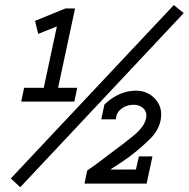

<svg xmlns="http://www.w3.org/2000/svg" viewBox="-20 -662 760 773"><path d="M121.1 -578.1 243.2 -627.9H282.2L213.9 -308.6H291L279.3 -252.9H65.4L77.1 -308.6H156.2L209 -555.7L133.8 -525.4ZM679.7 -641.6 719.7 -609.4 61.5 91.8 23.4 56.6ZM539.1 -32.2H593.8L570.3 77.1H320.3L331.1 24.4L339.8 18.6L371.1 -3.9L438.5 -54.7Q485.4 -88.9 522.5 -120.1Q569.3 -160.2 569.3 -197.3Q569.3 -215.8 554.7 -228Q540 -240.2 517.6 -240.2Q492.2 -240.2 472.2 -226.6Q452.1 -212.9 448.2 -193.4L447.3 -187.5L446.3 -181.6H387.7L400.4 -241.2Q459 -296.9 527.3 -296.9Q570.3 -296.9 599.6 -269Q628.9 -241.2 628.9 -201.2Q628.9 -148.4 585.9 -104.5Q548.8 -67.4 501 -31.2Q476.6 -12.7 426.8 18.6V20.5H527.3Z"/></svg>

Font: Thabit-Bold-Oblique
Style: Bold Oblique
Weight: 700
Designer: Regenerated by Nadim Shaikli
Foundry: MAK Alagha
Version: 0.01